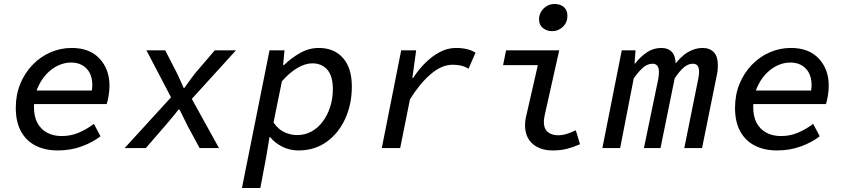

<svg xmlns="http://www.w3.org/2000/svg" viewBox="-20 -741 4240 961"><path d="M269 12Q206 12 158.5 -12Q111 -36 85 -83.5Q59 -131 59 -201Q59 -267 81.5 -321.5Q104 -376 143 -416.5Q182 -457 232.5 -479Q283 -501 339 -501Q429 -501 478.5 -447.5Q528 -394 528 -312Q528 -285 523 -258Q518 -231 514 -220H129L140 -288H470L436 -271Q439 -282 440.5 -293Q442 -304 442 -315Q442 -368 413 -398Q384 -428 335 -428Q302 -428 269.5 -412.5Q237 -397 210.5 -368Q184 -339 167 -298Q150 -257 150 -205Q150 -157 167.5 -125Q185 -93 216.5 -76.5Q248 -60 289 -60Q335 -60 375.5 -77.5Q416 -95 450 -121L483 -59Q445 -29 389.5 -8.5Q334 12 269 12Z M604 0 836 -254 713 -489H807L861 -384Q870 -367 881 -342Q892 -317 899 -301H903Q914 -317 933 -343Q952 -369 965 -384L1055 -489H1161L940 -246L1076 0H979L920 -109Q911 -127 899.5 -150.5Q888 -174 879 -192H873Q864 -180 852.5 -166Q841 -152 829 -138Q817 -124 808 -113L710 0Z M1191 200 1329 -489H1404L1397 -415H1401Q1438 -451 1482.5 -476Q1527 -501 1576 -501Q1652 -501 1696.5 -451Q1741 -401 1741 -308Q1741 -219 1707.5 -146Q1674 -73 1614 -30.5Q1554 12 1474 12Q1430 12 1392.5 -7Q1355 -26 1332 -55H1329L1312 47L1283 200ZM1467 -65Q1506 -65 1538.5 -82.5Q1571 -100 1595 -132Q1619 -164 1632.5 -205.5Q1646 -247 1646 -295Q1646 -361 1618 -392.5Q1590 -424 1543 -424Q1508 -424 1468 -400.5Q1428 -377 1391 -334L1349 -128Q1372 -94 1403 -79.5Q1434 -65 1467 -65Z M1891 0 1988 -489H2063L2044 -351H2048Q2075 -393 2109.5 -427Q2144 -461 2182.5 -481Q2221 -501 2262 -501Q2295 -501 2319.5 -494.5Q2344 -488 2360 -477L2325 -397Q2307 -408 2288 -412.5Q2269 -417 2245 -417Q2191 -417 2136 -370Q2081 -323 2032 -244L1983 0Z M2746 12Q2684 12 2646 -21Q2608 -54 2608 -115Q2608 -128 2610 -142Q2612 -156 2616 -170L2672 -415H2498L2513 -489H2779L2706 -163Q2705 -155 2703.5 -147.5Q2702 -140 2702 -133Q2702 -96 2722 -80Q2742 -64 2773 -64Q2795 -64 2816 -70.5Q2837 -77 2862 -89L2883 -19Q2851 -5 2819 3.5Q2787 12 2746 12ZM2743 -585Q2717 -585 2697.5 -600.5Q2678 -616 2678 -645Q2678 -665 2688.5 -682.5Q2699 -700 2716.5 -710.5Q2734 -721 2755 -721Q2785 -721 2802.5 -705.5Q2820 -690 2820 -661Q2820 -629 2797.5 -607Q2775 -585 2743 -585Z M2995 0 3092 -489H3161L3156 -423H3159Q3186 -458 3218.5 -479.5Q3251 -501 3290 -501Q3324 -501 3342.5 -481.5Q3361 -462 3362 -419L3350 -408Q3386 -458 3422.5 -479.5Q3459 -501 3496 -501Q3532 -501 3552.5 -480Q3573 -459 3573 -415Q3573 -402 3572 -390Q3571 -378 3567 -361L3494 0H3405L3475 -347Q3477 -358 3478 -366Q3479 -374 3479 -381Q3479 -403 3471 -412.5Q3463 -422 3448 -422Q3424 -422 3402.5 -403.5Q3381 -385 3357 -349L3286 0H3203L3275 -347Q3277 -358 3277.5 -366Q3278 -374 3278 -381Q3278 -403 3269.5 -412.5Q3261 -422 3247 -422Q3221 -422 3199.5 -403.5Q3178 -385 3152 -349L3084 0Z M3869 12Q3806 12 3758.5 -12Q3711 -36 3685 -83.5Q3659 -131 3659 -201Q3659 -267 3681.5 -321.5Q3704 -376 3743 -416.5Q3782 -457 3832.5 -479Q3883 -501 3939 -501Q4029 -501 4078.5 -447.5Q4128 -394 4128 -312Q4128 -285 4123 -258Q4118 -231 4114 -220H3729L3740 -288H4070L4036 -271Q4039 -282 4040.5 -293Q4042 -304 4042 -315Q4042 -368 4013 -398Q3984 -428 3935 -428Q3902 -428 3869.5 -412.5Q3837 -397 3810.5 -368Q3784 -339 3767 -298Q3750 -257 3750 -205Q3750 -157 3767.5 -125Q3785 -93 3816.5 -76.5Q3848 -60 3889 -60Q3935 -60 3975.5 -77.5Q4016 -95 4050 -121L4083 -59Q4045 -29 3989.5 -8.5Q3934 12 3869 12Z"/></svg>

Font: Source Code Pro ExtraLight Medium
Style: Italic
Weight: 500
Italic angle: -11°
Monospace: yes
Version: Version 1.016;hotconv 1.0.116;makeotfexe 2.5.65601